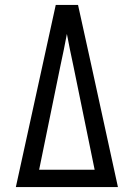

<svg xmlns="http://www.w3.org/2000/svg" viewBox="-20 -755 540 775"><path d="M44 0 205 -735H295L349 -490L456 0ZM138 -70H362L276 -490Q269 -522 262.5 -554Q256 -586 250 -618Q244 -586 237.5 -554Q231 -522 224 -490Z"/></svg>

Font: Iosevka Term SS14
Style: Regular
Weight: 400
Monospace: yes
Designer: Belleve Invis
Foundry: Belleve Invis
Version: Version 24.1.1; ttfautohint (v1.8.4)